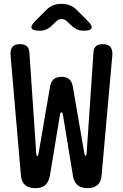

<svg xmlns="http://www.w3.org/2000/svg" viewBox="-20 -970 640 1000"><path d="M89 -56 35 -682Q33 -711 44.5 -725.5Q56 -740 84 -740Q108 -740 119.5 -729.5Q131 -719 133 -698L169 -167Q170 -158 174 -157.5Q178 -157 180 -166L241 -521Q246 -546 260.5 -558Q275 -570 300 -570Q325 -570 339.5 -558Q354 -546 359 -521L420 -167Q422 -159 426 -159Q430 -159 431 -168L467 -700Q469 -720 480.5 -730Q492 -740 515 -740Q543 -740 555 -725.5Q567 -711 565 -682L509 -55Q506 -22 487.5 -6Q469 10 436 10Q403 10 384 -6Q365 -22 360 -54L307 -376Q305 -385 300 -385Q295 -385 293 -376L240 -56Q234 -22 215.5 -6Q197 10 164 10Q130 10 111 -6Q92 -22 89 -56ZM187 -810Q150 -810 144.5 -823Q139 -836 165 -862L219 -916Q236 -934 256 -942Q276 -950 300 -950Q324 -950 344.5 -942Q365 -934 382 -916L437 -861Q462 -836 456.5 -823Q451 -810 416 -810Q397 -810 382 -816.5Q367 -823 354 -835L331 -857Q316 -871 300.5 -871Q285 -871 270 -856L249 -836Q236 -823 220.5 -816.5Q205 -810 187 -810Z"/></svg>

Font: Maple Mono Normal NL Medium
Style: Regular
Weight: 500
Monospace: yes
Designer: subframe7536
Version: Version 7.000